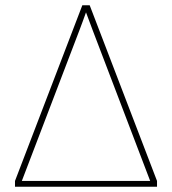

<svg xmlns="http://www.w3.org/2000/svg" viewBox="-20 -710 654 730"><path d="M577 -22V0H37V-22L293 -690H321ZM332 -596 307 -663Q303 -651 294.5 -628.5Q286 -606 282 -595L63 -22H551Z"/></svg>

Font: Exo 2.0 Thin
Style: Regular
Weight: 250
Designer: Natanael Gama
Version: Version 1.001;PS 001.001;hotconv 1.0.70;makeotf.lib2.5.58329